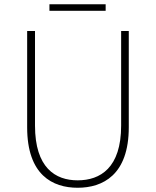

<svg xmlns="http://www.w3.org/2000/svg" viewBox="-20 -872 734 905"><path d="M346 13C464 13 587 -47 587 -272V-726H551V-280C551 -81 453 -22 346 -22C241 -22 145 -81 145 -280V-726H108V-272C108 -47 228 13 346 13ZM213 -821H478V-852H213Z"/></svg>

Font: Noto Sans CJK HK Thin
Style: Regular
Weight: 100
Designer: Ryoko NISHIZUKA 西塚涼子 (kana, bopomofo & ideographs); Paul D. Hunt (Latin, Greek & Cyrillic); Sandoll Communications 산돌커뮤니
Foundry: Adobe
Version: Version 2.004;hotconv 1.0.118;makeotfexe 2.5.65603